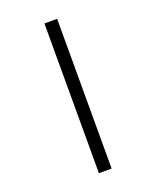

<svg xmlns="http://www.w3.org/2000/svg" viewBox="-173 -922 945 1164"><g transform="rotate(-20 300.0 -340.0)"><path d="M259 143V-823H341V143Z"/></g></svg>

Font: Iosevka Meiseki Sans
Style: Regular
Weight: 400
Monospace: yes
Designer: Belleve Invis
Foundry: Belleve Invis
Version: Version 11.2.6; ttfautohint (v1.8.4)